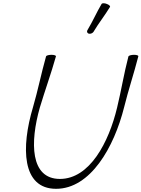

<svg xmlns="http://www.w3.org/2000/svg" viewBox="-20 -1154 888 1205"><path d="M566 -953C598 -1007 638 -1057 670 -1110C674 -1115 665 -1124 651 -1129C637 -1135 622 -1135 618 -1130C586 -1076 562 -1020 530 -967C523 -958 526 -947 536 -943C546 -940 559 -944 566 -953ZM269 -800C239 -694 218 -587 187 -481C112 -230 116 31 332 31C548 31 696 -230 759 -481C785 -587 821 -694 848 -800C850 -806 838 -810 821 -810C803 -810 788 -805 786 -800C758 -693 741 -586 715 -479C663 -261 543 -31 356 -31C169 -31 168 -261 230 -479C262 -586 301 -693 331 -800C333 -805 321 -810 304 -810C286 -810 271 -806 269 -800Z"/></svg>

Font: Nupuram ExtraLight Oblique
Style: Regular
Weight: 200
Designer: Santhosh Thottingal (santhosh.thottingal@gmail.com)
Foundry: SMC
Version: Version 1.000